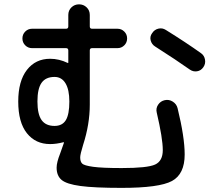

<svg xmlns="http://www.w3.org/2000/svg" viewBox="-20 -825 1040 899"><path d="M235.4 -464.8Q194.3 -464.8 174.8 -437.5Q155.3 -410.2 155.3 -350.1Q155.3 -290 174.8 -262.7Q194.3 -235.4 235.4 -235.4Q271.5 -235.4 288.1 -262.2Q304.7 -289.1 304.7 -349.6Q304.7 -405.3 286.6 -435.1Q268.6 -464.8 235.4 -464.8ZM214.8 -150.4Q146.5 -150.4 106 -201.2Q65.4 -252 65.4 -349.6Q65.4 -445.3 106 -497.6Q146.5 -549.8 214.8 -549.8Q256.8 -549.8 296.9 -530.3H298.8Q299.8 -530.3 299.8 -531.2V-588.9Q299.8 -599.6 289.1 -599.6H129.9Q111.3 -599.6 98.1 -612.8Q85 -626 85 -645Q85 -664.1 98.1 -677.2Q111.3 -690.4 129.9 -690.4H289.1Q299.8 -690.4 299.8 -701.2V-754.9Q299.8 -776.4 314.5 -790.5Q329.1 -804.7 350.1 -804.7Q371.1 -804.7 385.7 -790.5Q400.4 -776.4 400.4 -754.9V-701.2Q400.4 -690.4 411.1 -690.4H530.3Q548.8 -690.4 562 -677.2Q575.2 -664.1 575.2 -645Q575.2 -626 562 -612.8Q548.8 -599.6 530.3 -599.6H411.1Q400.4 -599.6 400.4 -588.9V-335Q400.4 -243.2 369.1 -146.5Q355.5 -102.5 355.5 -87.9Q355.5 -68.4 364.7 -59.1Q374 -49.8 416.5 -43.9Q459 -38.1 549.8 -38.1Q670.9 -38.1 706.5 -54.7Q742.2 -71.3 742.2 -122.1Q742.2 -176.8 713.9 -297.9Q709 -317.4 720.2 -334.5Q731.4 -351.6 751.5 -356Q771.5 -360.4 789.1 -349.1Q806.6 -337.9 811.5 -318.4Q844.7 -182.6 844.7 -101.6Q844.7 -9.8 785.2 22.5Q725.6 54.7 549.8 54.7Q421.9 54.7 356.9 45.9Q292 37.1 268.6 17.6Q245.1 -2 245.1 -40Q245.1 -64.5 261.7 -106.4Q274.4 -140.6 279.3 -156.2V-158.2Q278.3 -158.2 278.3 -158.7Q278.3 -159.2 277.3 -159.2Q244.1 -150.4 214.8 -150.4ZM920.9 -576.2Q936.5 -565.4 939.9 -545.9Q943.4 -526.4 932.1 -510.3Q920.9 -494.1 902.8 -491.2Q884.8 -488.3 869.1 -499Q805.7 -543.9 706.1 -607.4Q690.4 -617.2 685.5 -635.7Q680.7 -654.3 692.4 -669.9Q703.1 -686.5 721.7 -690.9Q740.2 -695.3 756.8 -684.6Q849.6 -627 920.9 -576.2Z"/></svg>

Font: Rounded-X Mgen+ 1m medium
Style: Regular
Weight: 500
Designer: [Source Han Sans]
Ryoko NISHIZUKA  (kana & ideographs); Paul D. Hunt (Latin, Greek & Cyrillic); Wenlong ZHANG  (bopomofo
Version: Version 1.059.20150602